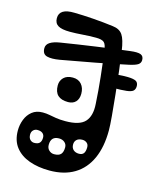

<svg xmlns="http://www.w3.org/2000/svg" viewBox="-112 -799 726 893"><g transform="rotate(15 251.5 -352.5)"><path d="M212 17Q157 17 114 1.5Q71 -14 46.5 -45.5Q22 -77 22 -125Q22 -152.5 31.8 -178Q41.5 -203.5 61.8 -219.8Q82 -236 113 -236Q130 -236 145.2 -233Q160.5 -230 179 -227Q197.5 -224 224 -224Q292.5 -224 318.2 -252.5Q344 -281 340 -338Q336.5 -401 329.5 -465.8Q322.5 -530.5 315 -586Q311.5 -617 300.8 -626.5Q290 -636 262 -636Q229 -636 197 -633.5Q165 -631 137 -631Q97.5 -631 79.8 -641.8Q62 -652.5 62 -677Q62 -700.5 80.2 -711.8Q98.5 -723 135 -722Q174 -721.5 225.8 -717.8Q277.5 -714 323 -708Q355.5 -704.5 370.5 -682.8Q385.5 -661 393 -607Q398.5 -568.5 405 -514.8Q411.5 -461 417.2 -405.2Q423 -349.5 427 -303.8Q431 -258 431 -235Q431 -155 405.5 -98.5Q380 -42 331 -12.5Q282 17 212 17ZM442 -554Q370 -538.5 288.5 -523Q207 -507.5 125 -493Q87.5 -486.5 64.8 -492.2Q42 -498 42 -527Q42 -544.5 58.5 -555.2Q75 -566 107 -571Q188 -584 271 -595.8Q354 -607.5 431 -617Q466.5 -621.5 481.2 -615.8Q496 -610 496 -591Q496 -577 484.8 -569Q473.5 -561 442 -554ZM393 -495Q442 -499 465.5 -496.8Q489 -494.5 496 -487Q503 -479.5 503 -467Q503 -452 494.5 -444.2Q486 -436.5 462.8 -433.8Q439.5 -431 395 -431ZM213 -313Q180 -313 163.5 -328.5Q147 -344 147 -376Q147 -398.5 162.2 -413.8Q177.5 -429 206 -429Q233 -429 248 -411.5Q263 -394 263 -366Q263 -341.5 249.8 -327.2Q236.5 -313 213 -313ZM110 -89Q128 -89 136 -97.5Q144 -106 144 -123Q144 -136 135.2 -143.5Q126.5 -151 110 -151Q98 -151 90 -143Q82 -135 82 -122Q82 -105.5 90.5 -97.2Q99 -89 110 -89ZM213 -62Q235.5 -62 245.2 -72.5Q255 -83 255 -106Q255 -120.5 244.2 -129.8Q233.5 -139 217 -139Q178 -139 178 -98Q178 -81.5 188.5 -71.8Q199 -62 213 -62ZM324 -94Q340 -94 347 -103.8Q354 -113.5 354 -133Q354 -146.5 345 -153.8Q336 -161 324 -161Q306 -161 296.5 -152.2Q287 -143.5 287 -129Q287 -112.5 297.2 -103.2Q307.5 -94 324 -94Z"/></g></svg>

Font: Kablammo
Style: Regular
Weight: 400
Designer: Travis Kochel, Lizy Gershenzon, Daria Petrova, Ethan Cohen
Foundry: Vectro Type Foundry
Version: Version 1.002